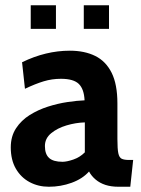

<svg xmlns="http://www.w3.org/2000/svg" viewBox="-20 -701 538 731"><path d="M166 10Q126 10 93 -7.5Q60 -25 40.5 -58.5Q21 -92 21 -140Q21 -182 41 -212.5Q61 -243 93 -263Q125 -283 162.5 -295Q200 -307 237 -312.5Q274 -318 302 -319Q300 -362 280 -381.5Q260 -401 212 -401Q178 -401 146.5 -391.5Q115 -382 75 -363L64 -464Q109 -486 154.5 -497Q200 -508 246 -508Q302 -508 342.5 -488Q383 -468 405 -424Q427 -380 427 -307V-172Q427 -134 430.5 -117.5Q434 -101 443.5 -96.5Q453 -92 471 -92H487L476 10H431Q403 10 381.5 3Q360 -4 344 -17.5Q328 -31 319 -48Q294 -20 252.5 -5Q211 10 166 10ZM218 -85Q234 -85 259 -93.5Q284 -102 303 -121V-235Q268 -234 233 -223.5Q198 -213 174.5 -193.5Q151 -174 151 -145Q151 -114 167 -99.5Q183 -85 218 -85ZM299 -591V-681H395V-591ZM97 -591V-681H193V-591Z"/></svg>

Font: Cabin VF Beta
Style: Regular
Weight: 400
Designer: Pablo Impallari
Foundry: Pablo Impallari. http://www.impallari.com Igino Marini. http://www.ikern.com
Version: Version 2.200